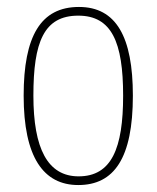

<svg xmlns="http://www.w3.org/2000/svg" viewBox="-20 -522 450 552"><path d="M205 10C308 10 362 -67 362 -247C362 -416 314 -502 207 -502C97 -502 48 -418 48 -247C48 -70 105 10 205 10ZM206 -15C117 -15 76 -95 76 -247C76 -401 106 -477 205 -477C301 -477 334 -401 334 -247C334 -96 301 -15 206 -15Z"/></svg>

Font: Noto Serif Armenian ExtraCondensed Thin
Style: Regular
Weight: 100
Width: 2
Designer: Monotype Design Team
Foundry: Monotype Imaging Inc.
Version: Version 2.008